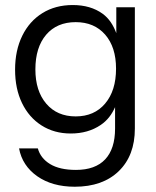

<svg xmlns="http://www.w3.org/2000/svg" viewBox="-20 -526 609 751"><path d="M434.9 -497.5V-396.3C423.3 -427.5 406.6 -454 381.2 -472.4C349.9 -495 311 -506.3 264.5 -506.3C219.4 -506.3 179.8 -495.8 146 -474.8C112.1 -453.8 85.8 -424.3 67.1 -386.2C48.4 -348.1 39 -303.9 39 -253.5C39 -203.8 48 -160.3 66.1 -122.9C84.2 -85.4 109.7 -56.2 142.6 -35.3C175.5 -14.3 213.6 -3.8 256.8 -3.8C302 -3.8 341 -14.9 373.9 -37.2C400.4 -55 417.8 -79.2 430.1 -106.9V-23.2C430.1 29.8 417.1 69.9 391.3 97.4C365.5 124.8 327.4 138.6 277.1 138.6C234.5 138.6 200.8 130.9 176 115.8C151.1 100.7 135.1 80.2 128 54.4H54.5C62.9 99.5 86.6 135.8 125.6 163.3C164.7 190.7 213.6 204.4 272.3 204.4C345.2 204.4 402.6 184.1 444.6 143.4C486.5 102.8 507.5 47.3 507.5 -23.1V-497.5ZM391.3 -121C362.9 -87.4 324.5 -70.7 276.1 -70.7C227.7 -70.7 189.4 -87.2 161 -120.4C132.6 -153.7 118.4 -198.4 118.4 -254.5C118.4 -311.9 132.4 -357.1 160.5 -390.1C188.5 -422.9 227.1 -439.4 276.1 -439.4C324.5 -439.4 362.9 -423.1 391.3 -390.6C419.7 -358 433.9 -313.6 433.9 -257.5C433.9 -200.1 419.7 -154.6 391.3 -121.1Z"/></svg>

Font: Diatome
Style: Regular
Weight: 400
Designer: 15.100.17
Foundry: 15.100.17
Version: Version 1.008;Fontself Maker 3.5.8